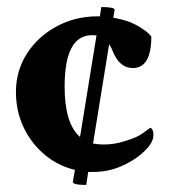

<svg xmlns="http://www.w3.org/2000/svg" viewBox="-20 -483 491 547"><path d="M225.6 43.9Q187.5 43.9 187.5 35.2L193.4 1Q144.5 -10.7 106.4 -43Q68.4 -75.2 46.9 -121.1Q25.4 -167 25.4 -220.7Q25.4 -281.2 56.6 -330.1Q87.9 -378.9 141.1 -407.7Q194.3 -436.5 258.8 -436.5H264.6L268.6 -462.9Q306.6 -462.9 306.6 -455.1L302.7 -432.6Q343.8 -425.8 372.6 -409.2Q401.4 -392.6 411.1 -378.9Q411.1 -289.1 358.4 -289.1Q320.3 -289.1 300.8 -337.9Q298.8 -343.8 295.9 -348.6Q293 -353.5 291 -357.4L245.1 -74.2Q258.8 -71.3 274.4 -71.3Q307.6 -71.3 335.9 -81.1Q355.5 -86.9 366.2 -91.8Q377 -96.7 386.2 -103Q395.5 -109.4 408.2 -119.1Q417 -115.2 417 -100.6Q417 -87.9 413.1 -81.1Q407.2 -65.4 382.8 -44.4Q358.4 -23.4 322.8 -8.3Q287.1 6.8 246.1 6.8H231.4ZM208 -92.8 254.9 -381.8Q251 -382.8 242.2 -382.8Q164.1 -382.8 164.1 -236.3Q164.1 -130.9 208 -92.8Z"/></svg>

Font: Crimson Text
Style: Bold
Weight: 700
Designer: Sebastian Kosch
Foundry: Sebastian Kosch
Version: Version 1.100